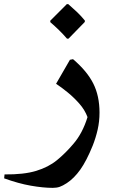

<svg xmlns="http://www.w3.org/2000/svg" viewBox="-173 -627 558 928"><path d="M180 -341Q248 -283 278 -223Q308 -163 308 -83Q308 -40 299 -0.5Q290 39 275 77Q245 151 215 193Q185 235 150 258Q130 271 115.5 276Q101 281 82 281Q36 281 -24 270.5Q-84 260 -153 235L-151 216Q-58 217 1.5 199Q61 181 102.5 147Q144 113 182 68Q226 17 250 -61Q237 -96 210.5 -126Q184 -156 154 -180.5Q124 -205 98 -222L165 -338ZM151 -440Q132 -462 112 -481.5Q92 -501 70 -520V-527L150 -607H157Q178 -589 198 -570Q218 -551 237 -528V-521L158 -440Z"/></svg>

Font: Bona Nova
Style: Bold
Weight: 700
Designer: Mateusz Machalski
Foundry: Capitalics
Version: Version 4.001; ttfautohint (v1.8.3)